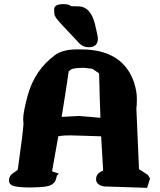

<svg xmlns="http://www.w3.org/2000/svg" viewBox="-20 -907 772 926"><path d="M452.1 -721.2Q452.1 -679.2 407.2 -679.2Q381.8 -679.2 363.8 -696.8Q258.8 -807.1 250.5 -820.3Q242.2 -833.5 241.9 -841.6Q241.7 -849.6 241.2 -860.8V-861.8Q241.2 -887.2 286.1 -887.2H288.6Q313.5 -886.2 323.2 -877Q332.5 -876.5 356 -876.5Q417.5 -876.5 438.5 -788.6Q452.1 -731.9 452.1 -721.2ZM443.4 -42.5Q443.4 -71.8 477.5 -84Q472.2 -167 467.8 -249.5Q433.6 -250.5 388.2 -252.2Q342.8 -253.9 324.2 -253.9H312.5Q289.1 -253.9 279.3 -252.4Q265.6 -250 261.2 -249.5Q246.6 -165.5 231 -80.6H231.9L263.7 -69.3L252.9 -58.1L253.9 -56.6L247.1 -34.7Q233.9 -12.2 202.4 -7.6Q170.9 -2.9 125 -2.9Q79.1 -2.9 51.3 -8.5Q23.4 -14.2 23.4 -36.9Q23.4 -59.6 43.5 -72.3Q63.5 -85 65.9 -89.8Q91.3 -270.5 93.3 -309.1L91.8 -333Q91.8 -365.7 112.8 -443.8Q147 -570.3 247.1 -642.6Q284.2 -668.9 353.5 -668.9Q370.1 -668.9 396.5 -668Q574.2 -658.2 625.5 -512.2Q640.1 -467.8 640.1 -431.9Q640.1 -396 637.7 -383.3L650.4 -91.3L692.9 -63.5L703.6 -45.9L689.5 -1L482.4 -7.8Q443.4 -14.6 443.4 -42.5ZM425.3 -575.2 385.3 -580.1Q332 -579.1 323 -572Q314 -564.9 311.5 -563.5Q295.4 -452.6 277.3 -343.3L362.3 -347.7Q415 -342.8 464.4 -338.9Q460.4 -445.8 458 -553.2Z"/></svg>

Font: Drukaatie burti
Style: Heavy
Weight: 800
Version: Version 0.14